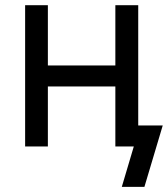

<svg xmlns="http://www.w3.org/2000/svg" viewBox="-20 -566 649 742"><path d="M165 -545.9V-313H425.8V-545.9H514.2V0H425.8V-231.9H165V0H77.1V-545.9ZM450.7 156.2 497.1 0H465.3V-81.1H608.9L538.1 156.2Z"/></svg>

Font: Inter-Regular
Style: Regular
Weight: 400
Designer: Rasmus Andersson
Foundry: rsms
Version: Version 4.000;git-a52131595